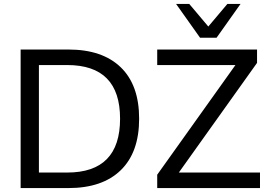

<svg xmlns="http://www.w3.org/2000/svg" viewBox="-20 -957 1365 977"><path d="M85 0V-705H328Q501 -705 594.5 -614.5Q688 -524 688 -353Q688 -182 594.5 -91Q501 0 328 0ZM178 -79H322Q591 -79 591 -353Q591 -626 322 -626H178ZM780 0V-68L1178 -626H780V-705H1288V-637L890 -79H1303V0ZM998 -765 876 -937H943L1040 -822L1137 -937H1204L1082 -765Z"/></svg>

Font: Nunito Sans Medium
Style: Regular
Weight: 500
Designer: Vernon Adams
Foundry: Vernon Adams
Version: Version 3.101; ttfautohint (v1.8.4.7-5d5b);gftools[0.9.27]